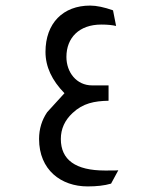

<svg xmlns="http://www.w3.org/2000/svg" viewBox="-20 -668 564 688"><path d="M294 0C326 0 354 -3 378 -10L404 -58C400 -57 384 -57 356 -57C251 -57 198 -95 198 -170C198 -206 212 -237 240 -263C277 -298 318 -306 369 -307V-362H310C254 -362 218 -409 218 -464C218 -533 264 -580 343 -580C366 -580 383 -578 396 -575L385 -631C354 -642 326 -648 303 -648C206 -648 143 -585 143 -482C143 -429 166 -380 211 -334L149 -266C130 -238 120 -206 120 -170C120 -59 199 0 294 0Z"/></svg>

Font: All Genders v4 Light
Style: Regular
Weight: 300
Designer: Rassam Alawdi
Foundry: Rassam Art
Version: Version 3.100;FEAKit 1.0